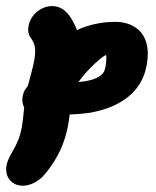

<svg xmlns="http://www.w3.org/2000/svg" viewBox="-35 -366 503 618"><path d="M55.2 -91C51.9 -82.9 42.2 -80 37.7 -54.6C37.2 -51.6 36.9 -48.6 36.9 -45.4C36.9 -38 38.5 -29.7 42.8 -19.6C40.5 1.9 38.7 23.5 35.3 42.8C23.4 109.9 -7.2 128 -14.2 167.7C-14.9 171.5 -15.2 175.2 -15.2 178.9C-15.2 207.4 4.5 231.8 38.6 231.8C59.3 231.8 88.7 220.4 109.5 194.3C156.5 138.9 176 83.3 184.5 35.3C186.2 25.5 187.7 16.2 189.3 2.6C208.7 1.9 230.2 0.3 255.8 -3.3C408.6 -31.2 431.2 -122.7 437.4 -157.9C439.7 -170.6 440.7 -182.2 440.7 -192.8C440.7 -270.9 384.7 -295.7 336.1 -295.7C290.1 -295.7 248.4 -285.5 212.6 -269.3C200.9 -298.2 179.5 -346.4 133.2 -346.4H132.3C99.4 -346.4 63.7 -320.7 56.9 -282.3C56.1 -277.6 55.7 -273.5 55.7 -269.8C55.7 -241.4 78.2 -241 78.2 -200.8C78.2 -193.1 77.4 -184 75.5 -172.9C71.4 -150.1 64.6 -127.9 55.2 -91ZM301.8 -140.4C297.5 -126.4 279.3 -107 217.5 -101.9C232 -122 247.7 -140.2 270.9 -162C281.2 -171.1 295.1 -184.1 306.6 -189.4C307.1 -186.8 307.3 -183.1 307.3 -178.9C307.3 -171.9 306.7 -163.1 305.1 -154.4C304.5 -150.7 303.5 -145.8 301.8 -140.4Z"/></svg>

Font: TudorRose
Style: BoldOblique
Weight: 500
Version: Version 001.000